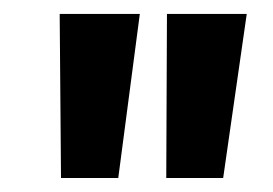

<svg xmlns="http://www.w3.org/2000/svg" viewBox="-20 -713 393 276"><path d="M67.7 -457.1 65.8 -693H181L150 -457.1ZM219 -457.1 220 -693H334.7L300.8 -457.1Z"/></svg>

Font: Ancizar Sans Thin
Style: Italic
Weight: 100
Italic angle: -4°
Designer: Cesar Puertas, Viviana Monsalve, Julian Moncada, Julian Prieto, Jose Castro, Mariel Hernandez, Felipe Aragon, Sara Alarc
Version: Version 8.100